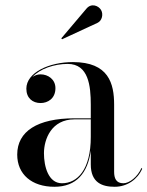

<svg xmlns="http://www.w3.org/2000/svg" viewBox="-20 -706 565 736"><path d="M354 -618.5C371 -626.5 377 -651 367.5 -667.5C358 -684 330.5 -695.5 311.5 -673L215 -559L218 -555.5ZM265.5 -252.5C123.5 -252.5 46 -202.5 46 -113.5C46 -37.5 102 10 188.5 10C273.5 10 316.5 -43.5 328 -128.5V-75.5C328 -5 372.5 10 419.5 10C468 10 507.5 -19 525 -59L522.5 -62.5C507 -27 475.5 -3.5 453 -3.5C424.5 -3.5 417.5 -23.5 417.5 -47.5V-304.5C417.5 -385.5 397 -468 259.5 -468C168.5 -468 81 -428 81 -366C81 -330 105 -311 135.5 -311C163 -311 192.5 -328 192.5 -368C192.5 -402 164 -421 135.5 -421C124.5 -421 114 -417.5 104.5 -411C133 -442.5 188.5 -461 239.5 -461C319.5 -461 328 -376.5 328 -304.5V-252.5ZM217.5 -3.5C165 -3.5 148.5 -68.5 148.5 -118.5C148.5 -173 177.5 -248.5 265.5 -248.5H328V-181C328 -55.5 276.5 -3.5 217.5 -3.5Z"/></svg>

Font: Bodoni* 36pt
Style: Regular
Weight: 400
Version: Version 2.3